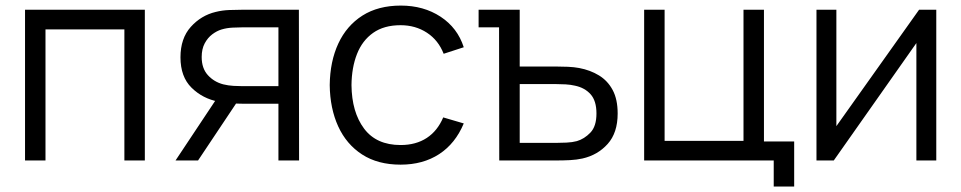

<svg xmlns="http://www.w3.org/2000/svg" viewBox="-20 -575 3445 688"><path d="M69.7 0V-540H499V0H425.7V-469.7H143V0Z M977.7 0V-203.3H851.3Q829.7 -203.3 806.4 -205.2Q783.2 -207.2 763 -210.7Q706.2 -221.5 666.4 -260.7Q626.7 -299.8 626.7 -369.7Q626.7 -437.5 663.7 -478.7Q700.7 -519.8 753 -532.3Q777 -538.2 801.8 -539.1Q826.5 -540 844.7 -540H1051L1051.7 0ZM609 0 759.7 -226.7H841L689.7 0ZM847.7 -266.3H977.7V-477H847.7Q835.3 -477 813.9 -476Q792.5 -475 773.7 -469.3Q757 -464.3 740.7 -452.1Q724.3 -439.8 713.5 -419.6Q702.7 -399.3 702.7 -370.7Q702.7 -330.2 724.8 -305.8Q747 -281.3 780.3 -272.7Q798.5 -268.3 816.6 -267.3Q834.7 -266.3 847.7 -266.3Z M1415.5 15Q1333.8 15 1277.5 -21.5Q1221.2 -58 1191.8 -122.3Q1162.5 -186.7 1161.5 -270Q1162.5 -355 1192.4 -419.2Q1222.3 -483.3 1278.8 -519.2Q1335.3 -555 1416.2 -555Q1498 -555 1558.8 -515.1Q1619.5 -475.2 1641.8 -405.7L1569.8 -382.3Q1550.8 -431 1509.8 -457.8Q1468.7 -484.7 1415.5 -484.7Q1355.8 -484.7 1317 -457.2Q1278.2 -429.8 1259.2 -381.4Q1240.2 -333 1239.5 -270Q1240.5 -173.2 1284.6 -114.2Q1328.7 -55.3 1415.5 -55.3Q1470.5 -55.3 1509.2 -80.7Q1547.8 -106 1568.2 -154.3L1641.8 -132.7Q1611.8 -60.7 1553.8 -22.8Q1495.8 15 1415.5 15Z M1769 0 1768.3 -477H1695V-540H1842.3V-336.7H1968.7Q1992.2 -336.7 2014.8 -335.7Q2037.5 -334.7 2055.3 -331.3Q2095.2 -323.8 2126.3 -304.8Q2157.5 -285.8 2175.4 -252.4Q2193.3 -219 2193.3 -168.3Q2193.3 -99 2157.4 -59.1Q2121.5 -19.2 2067 -7Q2046.5 -2.5 2022.5 -1.2Q1998.5 0 1975.3 0ZM1842.3 -63H1972.3Q1989 -63 2010 -64Q2031 -65 2047 -69.3Q2073.7 -77 2095.5 -99.7Q2117.3 -122.3 2117.3 -168.3Q2117.3 -213.8 2096.3 -237.2Q2075.3 -260.7 2040.3 -268Q2024.5 -271.7 2006.7 -272.7Q1988.8 -273.7 1972.3 -273.7H1842.3Z M2752.5 93.3V0H2288.2V-540H2361.5V-70.3H2644.2V-540H2717.5V-68H2825.8V93.3Z M3335 -540V0H3263.7V-420.7L2967.7 0H2905.7V-540H2977V-123L3273.3 -540Z"/></svg>

Font: Manrope ExtraLight
Style: Regular
Weight: 200
Designer: Mikhail Sharanda
Foundry: Mikhail Sharanda
Version: Version 4.505